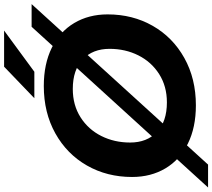

<svg xmlns="http://www.w3.org/2000/svg" viewBox="-68 -872 1011 914"><g transform="rotate(-90 437.0 -415.5)"><path d="M51 -292Q51 -411 105.5 -506.5Q160 -602 258.5 -657Q357 -712 484 -712Q589 -712 666 -674Q743 -636 784 -567Q825 -498 825 -408Q825 -289 770.5 -193.5Q716 -98 617.5 -43Q519 12 392 12Q287 12 210 -26Q133 -64 92 -133Q51 -202 51 -292ZM661 -399Q661 -479 611 -526.5Q561 -574 470 -574Q393 -574 335 -537Q277 -500 246 -438Q215 -376 215 -301Q215 -221 265 -173.5Q315 -126 406 -126Q483 -126 541 -163Q599 -200 630 -262Q661 -324 661 -399ZM766 -770H874L110 70H1ZM576 -901H748L552 -757H426Z"/></g></svg>

Font: Idrija
Style: Bold Italic
Weight: 700
Italic angle: -11.3°
Designer: Julieta Ulanovsky
Foundry: Julieta Ulanovsky
Version: Version 7.200